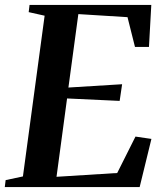

<svg xmlns="http://www.w3.org/2000/svg" viewBox="-32 -763 665 783"><path d="M-12.5 0 -9 -28.5 61.5 -43.5 150 -699 85 -713.5 88.5 -743H585L575.5 -571.5H518.5L488 -693L287.5 -705.5L247 -406L466 -419.5L456 -351.5L241.5 -361.5L198.5 -42L446 -57.5L520.5 -206L585.5 -196.5L537.5 0Z"/></svg>

Font: Merriweather 96pt SemiBold
Style: Italic
Weight: 600
Italic angle: -7.8°
Version: Version 2.101